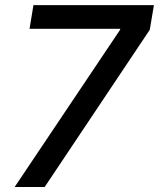

<svg xmlns="http://www.w3.org/2000/svg" viewBox="-20 -748 636 768"><path d="M38.6 0 460.4 -628.9 460.9 -632.8H98.1L113.8 -727.5H595.7L579.1 -628.9L158.7 0Z"/></svg>

Font: Inter 20pt Medium
Style: Italic
Weight: 500
Italic angle: -9.3988°
Version: Version 4.001;git-66647c0bb